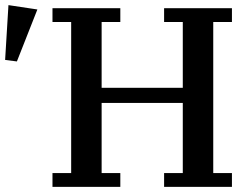

<svg xmlns="http://www.w3.org/2000/svg" viewBox="-35 -730 975 750"><path d="M170 -54H243V-644H170V-698H435V-644H362V-387H679V-644H606V-698H871V-644H798V-54H871V0H606V-54H679V-328H362V-54H435V0H170ZM-15 -496 -2 -710 111 -693 31 -490Z"/></svg>

Font: IBM Plex Serif Medm
Style: Regular
Weight: 500
Designer: Mike Abbink, Paul van der Laan, Pieter van Rosmalen
Foundry: Bold Monday
Version: Version 3.001